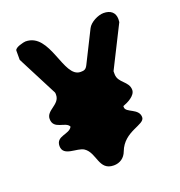

<svg xmlns="http://www.w3.org/2000/svg" viewBox="-128 -816 868 925"><g transform="rotate(-20 306.0 -353.5)"><path d="M85 -177C85 -122 162 -141 193 -120C243 -87 222 0 300 0C331 0 356 -17 367 -47C402 -140 507 -132 507 -172C507 -218 440 -218 440 -247V-253C463 -261 507 -282 507 -312C507 -357 453 -366 453 -412V-427L560 -640C560 -641 561 -651 561 -655C561 -689 539 -707 503 -707C475 -707 433 -686 420 -660L340 -500C330 -480 321 -478 303 -478C215 -478 230 -707 103 -707C96 -707 47 -697 47 -680V-633L153 -427C154 -426 154 -418 154 -415C154 -365 85 -361 85 -316C85 -260 154 -278 167 -247C150 -213 85 -230 85 -177Z"/></g></svg>

Font: Asimov Print
Style: Regular
Weight: 500
Designer: Google
Version: Version 2.000980: 2014